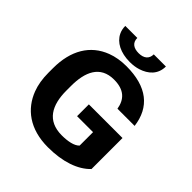

<svg xmlns="http://www.w3.org/2000/svg" viewBox="-238 -1067 1243 1243"><g transform="rotate(45 384.0 -445.0)"><path d="M406.6 -108C271.8 -108 222.9 -202.1 222.9 -334V-377C222.9 -504 264.1 -603 391.2 -603C484.1 -603 527.8 -558.2 539.7 -485H697C677.7 -637.3 575.4 -721 386.8 -721C336.9 -721 291.8 -713.3 251.5 -698C126.5 -650.5 59 -538.1 59 -376V-334C59 -278.7 67.1 -229.8 83.2 -187.5C127.4 -71.5 229.3 10 397.8 10C533.1 10 636.1 -26.1 697 -90V-374H389V-266H535.3V-143C511.8 -117.4 459.9 -108 406.6 -108ZM382.4 -836C334.6 -836 306.5 -857.4 306.5 -900H196.5C196.5 -878.7 200.7 -859.2 209.2 -841.5C234.8 -787.8 297.4 -755 382.4 -755C410.3 -755 435.8 -758.7 458.8 -766C519.7 -785.3 568.3 -827.2 568.3 -900H457.2C457.2 -858.6 429.3 -836 382.4 -836Z"/></g></svg>

Font: Asimov
Style: Wid
Weight: 500
Designer: Google
Version: Version 2.000980; 2014